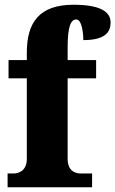

<svg xmlns="http://www.w3.org/2000/svg" viewBox="-20 -789 486 809"><path d="M12 0H368V-58H321C301 -58 265 -65 265 -120V-459H385V-536H265V-589C265 -679 279 -707 301 -707C325 -707 331 -650 331 -620C426 -620 446 -656 446 -694C446 -729 421 -769 290 -769C145 -769 93 -694 93 -567V-536H16V-459H93V-120C93 -65 53 -58 37 -58H12Z"/></svg>

Font: Noto Serif Khmer Condensed Black
Style: Regular
Weight: 900
Width: 3
Designer: Danh Hong and the Monotype Design Team
Foundry: Monotype Imaging Inc.
Version: Version 2.004